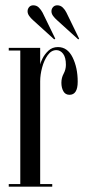

<svg xmlns="http://www.w3.org/2000/svg" viewBox="-20 -704 328 724"><path d="M13 0V-10H56.5V-513.5H13V-523.5H131.5V-461Q132.5 -467.5 140.2 -483.2Q148 -499 162.5 -512.8Q177 -526.5 198.5 -526.5Q234.5 -526.5 253.8 -487.5Q273 -448.5 273 -396Q273 -346.5 242 -346.5Q226.5 -346.5 219 -359.8Q211.5 -373 211.5 -392Q211.5 -410.5 220 -426.2Q228.5 -442 228.5 -459.5Q228.5 -487.5 218 -501.2Q207.5 -515 192.5 -515Q173.5 -515 159.8 -495.8Q146 -476.5 138.8 -449.2Q131.5 -422 131.5 -397.5V-10H177V0ZM275 -555.5 195 -628Q186.5 -635.5 180.2 -644Q174 -652.5 174 -661.5Q174 -670.5 180 -677.2Q186 -684 196 -684Q208 -684 216.8 -675.5Q225.5 -667 230.5 -656.5L278.5 -558ZM184.5 -555.5 104.5 -628Q96 -635.5 90 -644Q84 -652.5 84 -661.5Q84 -670.5 89.8 -677.2Q95.5 -684 105.5 -684Q118 -684 126.5 -675.5Q135 -667 140.5 -656.5L188.5 -558Z"/></svg>

Font: Imbue 100pt
Style: Regular
Weight: 400
Designer: Tyler Finck
Foundry: Etcetera Type Company
Version: Version 1.102; ttfautohint (v1.8.3)